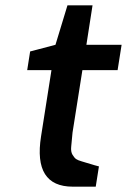

<svg xmlns="http://www.w3.org/2000/svg" viewBox="-20 -700 476 720"><path d="M82 -437 93 -507 188 -532 233 -680H327L304 -532H436L421 -437H289L252 -203Q249 -169 247 -150Q245 -131 252 -119.5Q259 -108 265.5 -103.5Q272 -99 286 -95Q348 -76 351 -76L339 0H253Q104 0 134 -189L173 -437Z"/></svg>

Font: Exo
Style: Demi Bold Italic
Weight: 600
Designer: Natanael Gama
Version: Version 1